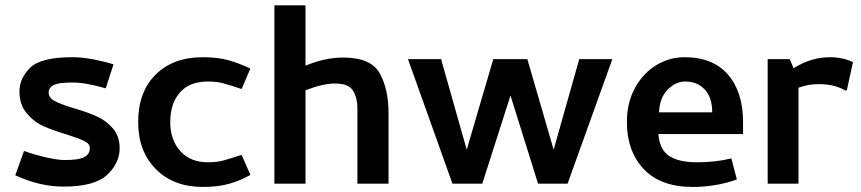

<svg xmlns="http://www.w3.org/2000/svg" viewBox="-20 -708 3319 740"><path d="M225 11.2Q345 11.2 393.1 -34.4Q441.2 -80 441.2 -136.2Q441.2 -182.5 415.6 -212.5Q390 -242.5 354.4 -258.8Q318.8 -275 263.8 -291.2Q213.8 -306.2 190.6 -318.8Q167.5 -331.2 167.5 -351.2Q167.5 -370 186.2 -380Q205 -390 260 -390Q310 -390 387.5 -367.5L417.5 -460Q386.2 -470 341.9 -478.8Q297.5 -487.5 258.8 -487.5Q137.5 -487.5 96.2 -446.9Q55 -406.2 55 -356.2Q55 -305 82.5 -271.9Q110 -238.8 147.5 -221.9Q185 -205 240 -188.8Q286.2 -173.8 306.2 -163.8Q326.2 -153.8 326.2 -137.5Q326.2 -113.8 305 -102.5Q283.8 -91.2 231.2 -91.2Q202.5 -91.2 158.8 -101.2Q115 -111.2 72.5 -126.2L38.8 -32.5Q132.5 11.2 225 11.2Z M781.2 -393.8Q815 -393.8 840.6 -386.9Q866.2 -380 911.2 -365L945 -443.8Q900 -465 859.4 -476.2Q818.8 -487.5 761.2 -487.5Q647.5 -487.5 580 -420.6Q512.5 -353.8 512.5 -237.5Q512.5 -125 580.6 -56.2Q648.8 12.5 761.2 12.5Q821.2 12.5 864.4 0Q907.5 -12.5 945 -33.8L911.2 -111.2Q866.2 -96.2 840.6 -89.4Q815 -82.5 781.2 -82.5Q713.8 -82.5 675 -125.6Q636.2 -168.8 636.2 -237.5Q636.2 -308.8 673.1 -351.2Q710 -393.8 781.2 -393.8Z M1357.5 -288.8V0H1477.5V-272.5Q1477.5 -363.8 1443.8 -425Q1410 -486.2 1302.5 -486.2Q1232.5 -486.2 1157.5 -455V-687.5H1037.5V0H1157.5V-360Q1225 -386.2 1271.2 -386.2Q1322.5 -386.2 1340 -359.4Q1357.5 -332.5 1357.5 -288.8Z M1778.8 -131.2 1680 -480H1552.5L1723.8 0H1838.8L1947.5 -340L2053.8 0H2167.5L2340 -480H2212.5L2113.8 -131.2L2012.5 -480H1881.2Z M2396.2 -237.5Q2396.2 -125 2461.2 -56.2Q2526.2 12.5 2650 12.5Q2738.8 12.5 2820 -16.2L2798.8 -97.5Q2738.8 -82.5 2666.2 -82.5Q2597.5 -82.5 2560 -106.2Q2522.5 -130 2517.5 -191.2H2843.8V-237.5Q2843.8 -353.8 2785.6 -420.6Q2727.5 -487.5 2618.8 -487.5Q2560 -487.5 2509.4 -456.9Q2458.8 -426.2 2427.5 -369.4Q2396.2 -312.5 2396.2 -237.5ZM2725 -275H2520Q2522.5 -331.2 2553.1 -362.5Q2583.8 -393.8 2621.2 -393.8Q2667.5 -393.8 2696.2 -363.1Q2725 -332.5 2725 -275Z M2938.8 -480V0H3057.5V-370Q3095 -383.8 3136.2 -383.8Q3196.2 -383.8 3238.8 -358.8L3243.8 -360L3267.5 -468.8Q3226.2 -487.5 3180 -487.5Q3105 -487.5 3038.8 -445L3023.8 -480Z"/></svg>

Font: Cambay
Style: Bold
Weight: 700
Designer: Pooja Saxena
Foundry: Pooja Saxena
Version: Version 1.096;PS 001.096;hotconv 1.0.70;makeotf.lib2.5.58329